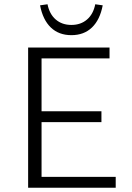

<svg xmlns="http://www.w3.org/2000/svg" viewBox="-20 -881 621 901"><path d="M168 -856 203 -861Q212 -815 241.5 -789.5Q271 -764 315 -764Q359 -764 388.5 -789.5Q418 -815 427 -861L462 -856Q449 -788 411.5 -752Q374 -716 315 -716Q256 -716 218.5 -752Q181 -788 168 -856ZM523 -51V0H112V-658H494V-607H175V-359H456V-308H175V-51Z"/></svg>

Font: Ysabeau SC Semilight
Style: Regular
Weight: 300
Designer: Christian Thalmann (Catharsis Fonts)
Version: Version 0.003